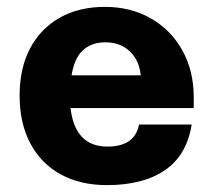

<svg xmlns="http://www.w3.org/2000/svg" viewBox="-20 -530 620 558"><path d="M37 -252Q37 -332 67.5 -389.5Q98 -447 153.5 -478.5Q209 -510 285 -510Q360 -510 418.5 -476.5Q477 -443 510 -383.5Q543 -324 543 -248V-216H185Q198 -104 292 -104Q372 -104 384 -168H537Q523 -79 459.5 -35.5Q396 8 291 8Q213 8 156 -23.5Q99 -55 68 -113.5Q37 -172 37 -252ZM286 -407Q246 -407 221 -384Q196 -361 188 -311H389Q385 -354 357.5 -380.5Q330 -407 286 -407Z"/></svg>

Font: Overused Grotesk
Style: Bold
Weight: 700
Version: Version 0.003